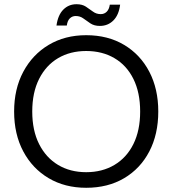

<svg xmlns="http://www.w3.org/2000/svg" viewBox="-20 -879 818 911"><path d="M389 12Q288 12 211 -33.5Q134 -79 90.5 -160.5Q47 -242 47 -350Q47 -457 90.5 -538.5Q134 -620 211 -666Q288 -712 389 -712Q492 -712 569 -666Q646 -620 688.5 -538.5Q731 -457 731 -350Q731 -242 688.5 -160.5Q646 -79 569 -33.5Q492 12 389 12ZM389 -62Q465 -62 523 -96.5Q581 -131 613 -195.5Q645 -260 645 -350Q645 -440 613 -504.5Q581 -569 523 -603Q465 -637 389 -637Q313 -637 255.5 -603Q198 -569 165.5 -504.5Q133 -440 133 -350Q133 -260 165.5 -195.5Q198 -131 255.5 -96.5Q313 -62 389 -62ZM454 -756Q427 -756 409 -768Q391 -780 375.5 -791.5Q360 -803 339 -803Q323 -803 311.5 -792Q300 -781 297 -758H248Q255 -808 280.5 -833.5Q306 -859 343 -859Q370 -859 387.5 -847.5Q405 -836 421 -824Q437 -812 458 -812Q475 -812 486.5 -823.5Q498 -835 501 -857H550Q544 -808 518 -782Q492 -756 454 -756Z"/></svg>

Font: DVN - DM Sans
Style: Regular
Weight: 400
Designer: Colophon Foundry, Jonny Pinhorn
Foundry: Colophon Foundry
Version: Version 4.004;gftools[0.9.30]